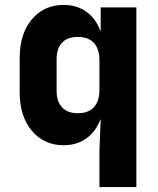

<svg xmlns="http://www.w3.org/2000/svg" viewBox="-20 -580 640 780"><path d="M384 180V30L389 -95H388Q369 -45 330.5 -17.5Q292 10 238 10Q159 10 109.5 -48.5Q60 -107 60 -205V-345Q60 -443 109.5 -501.5Q159 -560 238 -560Q293 -560 332 -531.5Q371 -503 389 -451V-550H534V180ZM296 -120Q339 -120 361.5 -144.5Q384 -169 384 -215V-335Q384 -381 361.5 -405.5Q339 -430 296 -430Q255 -430 232.5 -407Q210 -384 210 -340V-210Q210 -167 232.5 -143.5Q255 -120 296 -120Z"/></svg>

Font: JetBrains Mono NL ExtraBold
Style: Regular
Weight: 800
Designer: Philipp Nurullin, Konstantin Bulenkov
Foundry: JetBrains
Version: Version 2.304; ttfautohint (v1.8.4.7-5d5b)